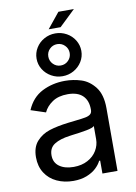

<svg xmlns="http://www.w3.org/2000/svg" viewBox="-102 -1008 766 1085"><g transform="rotate(-10 281.0 -465.0)"><path d="M43.9 -155.3Q43.9 -213.4 74 -246.6Q104 -279.8 148.4 -293.9Q192.9 -308.1 256.3 -315.9L298.8 -320.8Q339.4 -325.2 357.9 -328.9Q376.5 -332.5 386.5 -340.8Q396.5 -349.1 396.5 -365.7V-368.7Q396.5 -419.9 367.4 -447.8Q338.4 -475.6 282.2 -475.6Q228 -475.6 193.6 -452.1Q159.2 -428.7 144 -395.5L59.6 -423.3Q88.9 -492.2 148.4 -522.5Q208 -552.7 279.8 -552.7Q327.1 -552.7 372.6 -538.3Q418 -523.9 451.2 -481Q484.4 -438 484.4 -359.9V0H397.9V-74.2H392.1Q381.8 -52.7 360.6 -33Q339.4 -13.2 306.4 -0.2Q273.4 12.7 230 12.7Q177.7 12.7 135.3 -7.1Q92.8 -26.9 68.4 -64.9Q43.9 -103 43.9 -155.3ZM396.5 -197.3V-272.9Q387.7 -263.2 351.3 -256.3Q314.9 -249.5 266.1 -243.7L252.4 -241.7Q196.8 -234.4 164.6 -214.1Q132.3 -193.8 132.3 -150.9Q132.3 -109.4 163.3 -87.2Q194.3 -64.9 245.1 -64.9Q291.5 -64.9 325.9 -83.5Q360.4 -102.1 378.4 -132.6Q396.5 -163.1 396.5 -197.3ZM144 -703.6Q144 -736.8 161.4 -765.1Q178.7 -793.5 208.3 -809.8Q237.8 -826.2 272.5 -826.2Q307.1 -826.2 336.7 -809.8Q366.2 -793.5 383.5 -765.1Q400.9 -736.8 400.9 -703.6Q400.9 -669.9 383.5 -641.8Q366.2 -613.8 336.7 -597.2Q307.1 -580.6 272.5 -580.6Q237.8 -580.6 208.3 -597.2Q178.7 -613.8 161.4 -641.8Q144 -669.9 144 -703.6ZM334 -703.6Q334 -729 315.9 -746.8Q297.9 -764.6 272.5 -764.6Q247.1 -764.6 229.2 -746.8Q211.4 -729 211.4 -703.6Q211.4 -678.2 229.2 -660.2Q247.1 -642.1 272.5 -642.1Q298.3 -642.1 316.2 -660.2Q334 -678.2 334 -703.6ZM311.5 -943.4H400.4L308.6 -855.5H240.2Z"/></g></svg>

Font: Inter RS Variable
Style: Regular
Weight: 400
Designer: Rasmus Andersson (customised by Maria Ramos and Noel Pretorius)
Foundry: rsms
Version: Version 3.001;Glyphs 3.2.3 (3260)